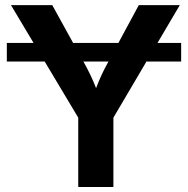

<svg xmlns="http://www.w3.org/2000/svg" viewBox="-20 -748 752 768"><path d="M704.6 -576.2H609.9L699.2 -727.5H535.2L453.6 -576.2H272.5L189 -727.5H23.9L114.3 -576.2H7.3V-502H158.7L293 -277.3V0H433.6V-277.3L565.9 -502H704.6ZM313.5 -502H414.1L412.6 -499.5C394 -466.3 379.4 -435.5 364.3 -395.5C349.1 -434.6 334 -465.3 314.9 -499.5Z"/></svg>

Font: Raveo SemiBold
Style: Regular
Weight: 600
Designer: Jakub Foglar, Rasmus Andersson (Inter)
Foundry: Jakubfoglar.com
Version: Version 1.100;Glyphs 3.2.3 (3260)